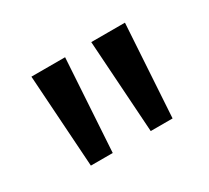

<svg xmlns="http://www.w3.org/2000/svg" viewBox="-67 -817 506 464"><g transform="rotate(-30 186.0 -585.0)"><path d="M317 -714 301 -456H240L223 -714ZM150 -714 134 -456H73L56 -714Z"/></g></svg>

Font: Noto Sans Display Condensed
Style: Regular
Weight: 400
Width: 3
Designer: Monotype Design Team
Foundry: Monotype Imaging Inc.
Version: Version 1.900